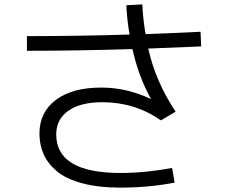

<svg xmlns="http://www.w3.org/2000/svg" viewBox="-20 -817 1040 877"><path d="M571.8 -659.2Q560.5 -723.1 557.1 -793L629.9 -796.9Q633.8 -723.6 645 -661.1Q732.9 -664.1 896 -671.9L898.9 -605Q818.8 -601.1 657.2 -595.2Q690.4 -444.3 782.2 -307.1L714.8 -267.1Q596.7 -350.1 446.8 -350.1Q347.7 -350.1 292.2 -311Q236.8 -272 236.8 -203.1Q236.8 -27.3 529.8 -26.9Q642.6 -26.9 766.1 -49.8L777.8 17.1Q660.6 40 529.8 40Q427.7 40 353.3 19.5Q278.8 -1 237.8 -36.4Q196.8 -71.8 178.5 -114.5Q160.2 -157.2 160.2 -207Q160.2 -304.2 235.1 -360.6Q310.1 -417 442.9 -417Q559.1 -417 668 -365.2L668.9 -366.2Q612.8 -467.3 585 -592.8Q326.2 -585 103 -585V-651.9Q350.6 -652.3 571.8 -659.2Z"/></svg>

Font: WebKoruri
Style: Regular
Weight: 400
Foundry: lindwurm / mohemohe
Version: Version 1.00